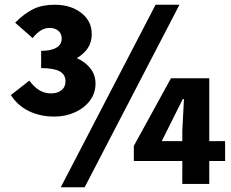

<svg xmlns="http://www.w3.org/2000/svg" viewBox="-20 -778 979 812"><path d="M26 -376 104 -437Q125 -409 147 -396Q169 -383 196 -383Q223 -383 240 -396.5Q257 -410 257 -434Q257 -463 232 -476.5Q207 -490 154 -490V-563Q195 -563 218 -576Q241 -589 241 -615Q241 -636 226.5 -648Q212 -660 189 -660Q152 -660 118 -617L44 -682Q84 -722 121.5 -740Q159 -758 211 -758Q279 -758 323.5 -723.5Q368 -689 368 -634Q368 -600 352 -575.5Q336 -551 305 -532Q341 -516 362.5 -488.5Q384 -461 384 -424Q384 -385 361 -353.5Q338 -322 298 -303.5Q258 -285 210 -285Q150 -285 102.5 -308Q55 -331 26 -376ZM638 -758H739L338 14H237ZM751 -224 758 -359H753L709 -271L664 -181H932V-97H546V-161L703 -447H865V0H751Z"/></svg>

Font: Merged Yaku Han JP Black
Style: Regular
Weight: 900
Designer: Ryoko NISHIZUKA 西塚涼子 (kana, bopomofo & ideographs); Paul D. Hunt (Latin, Greek & Cyrillic); Sandoll Communications 산돌커뮤니
Foundry: Adobe
Version: Version 2.004